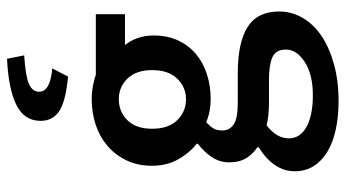

<svg xmlns="http://www.w3.org/2000/svg" viewBox="-244 -546 1007 560"><g transform="rotate(-90 260.0 -266.5)"><path d="M244 217Q200 217 162.5 209Q125 201 98 185Q71 169 55.5 145Q40 121 40 89Q40 58 58 31.5Q76 5 110 -16V-20Q91 -32 78.5 -52Q66 -72 66 -102Q66 -131 82.5 -154.5Q99 -178 120 -193V-197Q95 -216 75.5 -249.5Q56 -283 56 -327Q56 -369 72 -402Q88 -435 114.5 -457.5Q141 -480 176 -491.5Q211 -503 250 -503Q270 -503 288.5 -499.5Q307 -496 322 -491H498V-406H408Q420 -392 428 -370.5Q436 -349 436 -323Q436 -282 421.5 -251Q407 -220 382 -199Q357 -178 323 -167Q289 -156 250 -156Q234 -156 217 -159Q200 -162 183 -169Q172 -159 165.5 -149Q159 -139 159 -122Q159 -101 176.5 -89Q194 -77 239 -77H326Q415 -77 460.5 -48.5Q506 -20 506 44Q506 80 487.5 112Q469 144 435 167Q401 190 352.5 203.5Q304 217 244 217ZM250 -228Q285 -228 310 -253.5Q335 -279 335 -327Q335 -373 310.5 -398.5Q286 -424 250 -424Q214 -424 189 -399Q164 -374 164 -327Q164 -279 189 -253.5Q214 -228 250 -228ZM262 142Q322 142 358.5 118.5Q395 95 395 63Q395 34 372.5 24Q350 14 308 14H241Q201 14 174 7Q136 36 136 72Q136 105 169.5 123.5Q203 142 262 142ZM316 -572Q243 -579 215 -598Q187 -617 187 -652Q187 -700 234 -723Q281 -746 368 -750L378 -700Q317 -696 294.5 -686Q272 -676 272 -656Q272 -624 340 -618Z"/></g></svg>

Font: Processing Sans Pro Semibold
Style: Regular
Weight: 600
Designer: Paul D. Hunt
Foundry: Adobe Systems Incorporated
Version: Version 2.020;PS 2.000;hotconv 1.0.86;makeotf.lib2.5.63406